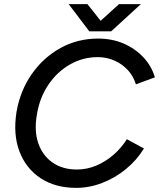

<svg xmlns="http://www.w3.org/2000/svg" viewBox="-20 -899 771 931"><path d="M350 12Q247 12 176 -35.5Q105 -83 74 -165.5Q43 -248 60 -356Q78 -460 134.5 -540.5Q191 -621 274 -666.5Q357 -712 456 -712Q523 -712 579 -688Q635 -664 675 -621.5Q715 -579 731 -524L639 -490Q627 -530 599.5 -559.5Q572 -589 534.5 -605.5Q497 -622 454 -622Q382 -622 319.5 -586.5Q257 -551 214.5 -488Q172 -425 159 -344Q145 -265 165.5 -205Q186 -145 234.5 -111Q283 -77 353 -77Q401 -77 446.5 -96Q492 -115 530.5 -148.5Q569 -182 595 -224L678 -179Q643 -122 590.5 -79Q538 -36 475.5 -12Q413 12 350 12ZM414 -747V-749L557 -879H663L519 -747ZM413 -747 313 -879H404L507 -749L506 -747Z"/></svg>

Font: Figtree Light Medium
Style: Italic
Weight: 500
Italic angle: -9.5°
Version: Version 2.000